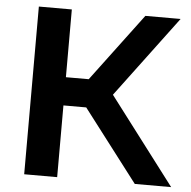

<svg xmlns="http://www.w3.org/2000/svg" viewBox="-53 -792 838 844"><g transform="rotate(5 366.5 -370.0)"><path d="M572.5 0 283.5 -378 554.5 -740H710L427.5 -362L431 -397.5L733 0ZM84.5 0V-740H230V0ZM208.5 -316.5V-441H346V-316.5Z"/></g></svg>

Font: Encode Sans SC Expanded SemiBold
Style: Regular
Weight: 600
Width: 7
Designer: Multiple Designers
Foundry: Impallari Type
Version: Version 3.002